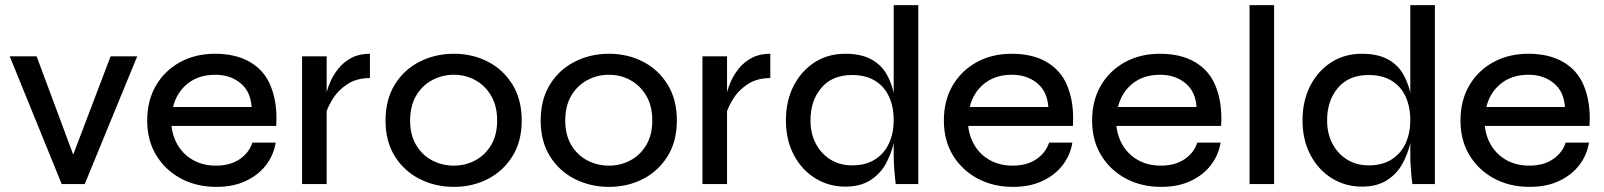

<svg xmlns="http://www.w3.org/2000/svg" viewBox="-20 -719 6267 750"><path d="M221 0 18 -499H123L266 -115L412 -499H516L311 0Z M966 -162H1057Q1049 -113 1019 -74Q989 -35 940 -12Q891 11 825 11Q747 11 686 -22Q625 -55 590 -113Q555 -171 555 -248Q555 -326 589 -384.5Q623 -443 683 -476Q743 -509 820 -509Q901 -509 956 -477Q1011 -445 1035.5 -387.5Q1060 -330 1060 -256Q1060 -242 1059 -227H650Q655 -182 677.5 -147Q700 -112 737.5 -92Q775 -72 824 -72Q879 -72 916 -97Q953 -122 966 -162ZM821 -427Q756 -427 713 -392.5Q670 -358 656 -301H963Q959 -362 919 -394.5Q879 -427 821 -427Z M1160 -499H1256V-359Q1261 -378 1271 -401Q1283 -428 1303 -452.5Q1323 -477 1353 -493Q1383 -509 1425 -509V-414Q1373 -414 1336.5 -390Q1300 -366 1279 -331Q1264 -307 1256 -285V0H1160Z M1753 11Q1680 11 1619 -20Q1558 -51 1522 -109Q1486 -167 1486 -248Q1486 -330 1522 -388.5Q1558 -447 1619 -478Q1680 -509 1753 -509Q1826 -509 1886 -478Q1946 -447 1982 -388.5Q2018 -330 2018 -248Q2018 -167 1982 -109Q1946 -51 1886 -20Q1826 11 1753 11ZM1753 -72Q1798 -72 1836.5 -92.5Q1875 -113 1898.5 -152.5Q1922 -192 1922 -248Q1922 -305 1898.5 -345Q1875 -385 1836.5 -406Q1798 -427 1753 -427Q1708 -427 1669 -406.5Q1630 -386 1606 -346Q1582 -306 1582 -248Q1582 -192 1605.5 -152.5Q1629 -113 1668 -92.5Q1707 -72 1753 -72Z M2359 11Q2286 11 2225 -20Q2164 -51 2128 -109Q2092 -167 2092 -248Q2092 -330 2128 -388.5Q2164 -447 2225 -478Q2286 -509 2359 -509Q2432 -509 2492 -478Q2552 -447 2588 -388.5Q2624 -330 2624 -248Q2624 -167 2588 -109Q2552 -51 2492 -20Q2432 11 2359 11ZM2359 -72Q2404 -72 2442.5 -92.5Q2481 -113 2504.5 -152.5Q2528 -192 2528 -248Q2528 -305 2504.5 -345Q2481 -385 2442.5 -406Q2404 -427 2359 -427Q2314 -427 2275 -406.5Q2236 -386 2212 -346Q2188 -306 2188 -248Q2188 -192 2211.5 -152.5Q2235 -113 2274 -92.5Q2313 -72 2359 -72Z M2724 -499H2820V-359Q2825 -378 2835 -401Q2847 -428 2867 -452.5Q2887 -477 2917 -493Q2947 -509 2989 -509V-414Q2937 -414 2900.5 -390Q2864 -366 2843 -331Q2828 -307 2820 -285V0H2724Z M3282 10Q3217 10 3164 -23Q3111 -56 3080.5 -114.5Q3050 -173 3050 -249Q3050 -325 3080 -383.5Q3110 -442 3162 -475.5Q3214 -509 3282 -509Q3341 -509 3380 -489Q3419 -469 3441 -433Q3461 -400 3471 -357V-699H3567V0H3479Q3476 -22 3473.5 -54Q3471 -86 3471 -109V-160Q3461 -117 3440 -79Q3418 -39 3379 -14.5Q3340 10 3282 10ZM3309 -73Q3362 -73 3398.5 -96.5Q3435 -120 3453 -160Q3471 -200 3471 -249Q3471 -302 3452.5 -342Q3434 -382 3397.5 -404Q3361 -426 3309 -426Q3231 -426 3188.5 -376Q3146 -326 3146 -249Q3146 -197 3167 -157.5Q3188 -118 3224.5 -95.5Q3261 -73 3309 -73Z M4078 -162H4169Q4161 -113 4131 -74Q4101 -35 4052 -12Q4003 11 3937 11Q3859 11 3798 -22Q3737 -55 3702 -113Q3667 -171 3667 -248Q3667 -326 3701 -384.5Q3735 -443 3795 -476Q3855 -509 3932 -509Q4013 -509 4068 -477Q4123 -445 4147.5 -387.5Q4172 -330 4172 -256Q4172 -242 4171 -227H3762Q3767 -182 3789.5 -147Q3812 -112 3849.5 -92Q3887 -72 3936 -72Q3991 -72 4028 -97Q4065 -122 4078 -162ZM3933 -427Q3868 -427 3825 -392.5Q3782 -358 3768 -301H4075Q4071 -362 4031 -394.5Q3991 -427 3933 -427Z M4657 -162H4748Q4740 -113 4710 -74Q4680 -35 4631 -12Q4582 11 4516 11Q4438 11 4377 -22Q4316 -55 4281 -113Q4246 -171 4246 -248Q4246 -326 4280 -384.5Q4314 -443 4374 -476Q4434 -509 4511 -509Q4592 -509 4647 -477Q4702 -445 4726.5 -387.5Q4751 -330 4751 -256Q4751 -242 4750 -227H4341Q4346 -182 4368.5 -147Q4391 -112 4428.5 -92Q4466 -72 4515 -72Q4570 -72 4607 -97Q4644 -122 4657 -162ZM4512 -427Q4447 -427 4404 -392.5Q4361 -358 4347 -301H4654Q4650 -362 4610 -394.5Q4570 -427 4512 -427Z M4861 -699H4957V0H4861Z M5300 10Q5235 10 5182 -23Q5129 -56 5098.5 -114.5Q5068 -173 5068 -249Q5068 -325 5098 -383.5Q5128 -442 5180 -475.5Q5232 -509 5300 -509Q5359 -509 5398 -489Q5437 -469 5459 -433Q5479 -400 5489 -357V-699H5585V0H5497Q5494 -22 5491.5 -54Q5489 -86 5489 -109V-160Q5479 -117 5458 -79Q5436 -39 5397 -14.5Q5358 10 5300 10ZM5327 -73Q5380 -73 5416.5 -96.5Q5453 -120 5471 -160Q5489 -200 5489 -249Q5489 -302 5470.5 -342Q5452 -382 5415.5 -404Q5379 -426 5327 -426Q5249 -426 5206.5 -376Q5164 -326 5164 -249Q5164 -197 5185 -157.5Q5206 -118 5242.5 -95.5Q5279 -73 5327 -73Z M6096 -162H6187Q6179 -113 6149 -74Q6119 -35 6070 -12Q6021 11 5955 11Q5877 11 5816 -22Q5755 -55 5720 -113Q5685 -171 5685 -248Q5685 -326 5719 -384.5Q5753 -443 5813 -476Q5873 -509 5950 -509Q6031 -509 6086 -477Q6141 -445 6165.5 -387.5Q6190 -330 6190 -256Q6190 -242 6189 -227H5780Q5785 -182 5807.5 -147Q5830 -112 5867.5 -92Q5905 -72 5954 -72Q6009 -72 6046 -97Q6083 -122 6096 -162ZM5951 -427Q5886 -427 5843 -392.5Q5800 -358 5786 -301H6093Q6089 -362 6049 -394.5Q6009 -427 5951 -427Z"/></svg>

Font: Syne Med Modified
Style: Regular
Weight: 500
Designer: Lucas Descroix
Foundry: Bonjour Monde
Version: Version 2.200